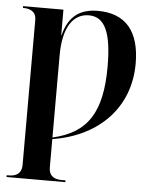

<svg xmlns="http://www.w3.org/2000/svg" viewBox="-62 -776 855 1067"><g transform="rotate(5 365.0 -242.0)"><path d="M15 240H343V230H321C292 230 250 222 250 165V8C513 -34 675 -210 675 -450C675 -631 595 -724 441 -724C341 -724 278 -679 251 -572H249V-714H24V-704H27C55 -704 98 -696 98 -643V165C98 222 56 230 27 230H15ZM250 -1V-460C250 -618 307 -695 393 -695C481 -695 521 -612 521 -420C521 -167 445 -45 250 -1Z"/></g></svg>

Font: Noto Serif Display
Style: Bold
Weight: 700
Designer: Monotype Design Team
Foundry: Monotype Imaging Inc.
Version: Version 2.009